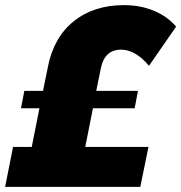

<svg xmlns="http://www.w3.org/2000/svg" viewBox="-51 -730 708 750"><path d="M343 -464 325 -375H488L475 -307H312L282 -156H529L497 0H-31L0 -156H73L103 -307H31L44 -375H117L136 -468Q158 -583 236.5 -646.5Q315 -710 434 -710Q497 -710 550 -688Q603 -666 637 -626L531 -473Q478 -536 422 -536Q358 -536 343 -464Z"/></svg>

Font: TypoPRO Montserrat
Style: Italic
Weight: 800
Italic angle: -11.3°
Designer: Julieta Ulanovsky
Foundry: Julieta Ulanovsky
Version: Version 6.001